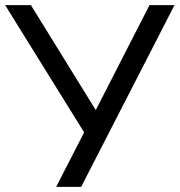

<svg xmlns="http://www.w3.org/2000/svg" viewBox="-24 -725 697 745"><path d="M194 0 312 -230V-196L-4 -705H96L358 -281H339L556 -705H653L291 0Z"/></svg>

Font: Nunito Sans 12pt Medium
Style: Regular
Weight: 500
Designer: Vernon Adams
Foundry: Vernon Adams
Version: Version 3.101;gftools[0.9.27]